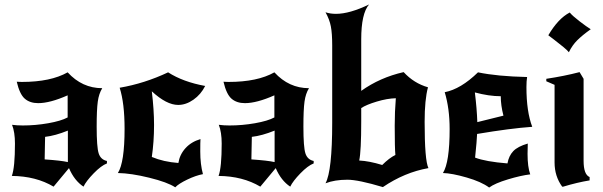

<svg xmlns="http://www.w3.org/2000/svg" viewBox="-20 -808 2701 860"><path d="M182 -195 180 -94Q254 -89 284 -82V-223Q227 -200 182 -195ZM438 -413Q423 -389 418 -353Q413 -317 413 -241Q413 -149 422 -121Q431 -93 459 -87V-76Q433 -66 399.5 -31.5Q366 3 354 28Q313 1 289 -55L220 28Q141 -19 33 -20Q47 -58 47 -165Q47 -216 34 -249Q56 -246 82 -246Q139 -246 196 -256Q253 -266 283 -282V-381Q204 -346 151 -346Q114 -346 91 -366Q68 -386 55 -442Q58 -442 63.5 -441.5Q69 -441 78 -441Q207 -441 283 -484Q348 -413 438 -413Z M765 31Q730 8 648.5 -12Q567 -32 508 -33Q538 -80 538 -231Q538 -346 516 -415Q627 -434 733 -484Q800 -441 899 -423Q880 -385 846.5 -361.5Q813 -338 778 -338Q726 -338 660 -399Q670 -316 670 -248Q670 -173 660 -105Q712 -83 779 -78Q785 -116 811 -144.5Q837 -173 878 -185Q877 -174 877 -129Q877 -72 889 -28Q857 -22 818.5 -3.5Q780 15 765 31Z M1108 -195 1106 -94Q1180 -89 1210 -82V-223Q1153 -200 1108 -195ZM1364 -413Q1349 -389 1344 -353Q1339 -317 1339 -241Q1339 -149 1348 -121Q1357 -93 1385 -87V-76Q1359 -66 1325.5 -31.5Q1292 3 1280 28Q1239 1 1215 -55L1146 28Q1067 -19 959 -20Q973 -58 973 -165Q973 -216 960 -249Q982 -246 1008 -246Q1065 -246 1122 -256Q1179 -266 1209 -282V-381Q1130 -346 1077 -346Q1040 -346 1017 -366Q994 -386 981 -442Q984 -442 989.5 -441.5Q995 -441 1004 -441Q1133 -441 1209 -484Q1274 -413 1364 -413Z M1692 -69Q1723 -100 1751 -114Q1748 -143 1748 -245Q1748 -308 1753 -368Q1714 -367 1667.5 -353Q1621 -339 1598 -324V-264Q1598 -131 1589 -89Q1633 -87 1692 -69ZM1468 -259V-605Q1468 -658 1462 -689.5Q1456 -721 1438 -753Q1459 -746 1485 -746Q1546 -746 1633 -788Q1598 -747 1598 -632V-401Q1682 -461 1788 -485Q1834 -435 1897 -417Q1882 -362 1882 -262Q1882 -90 1899 -55Q1792 -36 1695 30Q1585 -3 1536 -3Q1479 -3 1438 13Q1468 -42 1468 -259Z M2171 32Q2136 6 2070 -13Q2004 -32 1964 -33Q1994 -81 1994 -230Q1994 -322 1972 -395Q2044 -409 2121 -484Q2207 -466 2341 -463Q2338 -445 2338 -418Q2338 -308 2364 -240Q2265 -233 2117 -208Q2116 -179 2108 -102Q2155 -84 2253 -76Q2259 -110 2279 -131Q2299 -152 2344 -165Q2343 -149 2343 -119Q2343 -60 2355 -27Q2313 -22 2255 -4.5Q2197 13 2171 32ZM2107 -394Q2116 -321 2118 -261L2235 -290Q2223 -336 2223 -377Q2170 -377 2107 -394Z M2576 -485 2594 -455V-88Q2594 -26 2621 -15V0Q2566 9 2503 28H2498Q2464 -19 2464 -80V-428L2427 -444V-455Q2507 -467 2576 -485ZM2436 -650Q2480 -725 2532 -752Q2543 -738 2575.5 -713Q2608 -688 2626 -677Q2588 -650 2565.5 -627.5Q2543 -605 2528 -574Q2521 -583 2504 -597Q2487 -611 2463 -629.5Q2439 -648 2436 -650Z"/></svg>

Font: NewRocker
Style: Regular
Weight: 400
Designer: Pablo Impallari, Brenda Gallo, Rodrigo Fuenzalida
Foundry: Pablo Impallari, Brenda Gallo, Rodrigo Fuenzalida
Version: Version 1.000